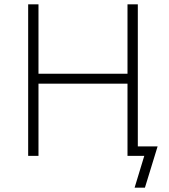

<svg xmlns="http://www.w3.org/2000/svg" viewBox="-20 -725 788 893"><path d="M606 148 651 0H573V-44H713L654 148ZM111 0V-705H159V-382H573V-705H621V0H573V-336H159V0Z"/></svg>

Font: Nunito Sans 7pt SemiCondensed ExtraLight
Style: Regular
Weight: 250
Width: 4
Designer: Vernon Adams
Foundry: Vernon Adams
Version: Version 3.101;gftools[0.9.27]